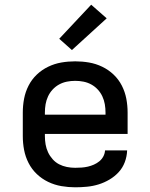

<svg xmlns="http://www.w3.org/2000/svg" viewBox="-20 -789 640 817"><path d="M300 8Q271 8 241.5 3Q212 -2 185 -15Q158 -28 136.5 -48.5Q115 -69 101.5 -95.5Q88 -122 82.5 -151Q77 -180 77 -210V-310Q77 -340 82.5 -369Q88 -398 101.5 -424.5Q115 -451 136.5 -471.5Q158 -492 185 -505Q212 -518 241 -523Q270 -528 300 -528Q330 -528 359 -523Q388 -518 415 -505Q442 -492 463.5 -471.5Q485 -451 498.5 -424.5Q512 -398 517.5 -369Q523 -340 523 -310V-219H171V-210Q171 -192 174 -174.5Q177 -157 184.5 -141Q192 -125 204 -111.5Q216 -98 231.5 -90Q247 -82 264.5 -78.5Q282 -75 300 -75Q314 -75 327.5 -76Q341 -77 354 -80Q367 -83 379.5 -88.5Q392 -94 402.5 -102.5Q413 -111 419.5 -123Q426 -135 427 -149H521Q520 -123 511 -99Q502 -75 485 -56.5Q468 -38 446 -25Q424 -12 400 -4.5Q376 3 350.5 5.5Q325 8 300 8ZM429 -301V-310Q429 -328 426 -345.5Q423 -363 415.5 -379Q408 -395 396 -408Q384 -421 368.5 -429.5Q353 -438 335.5 -441.5Q318 -445 300 -445Q282 -445 264.5 -441.5Q247 -438 231.5 -429.5Q216 -421 204 -408Q192 -395 184.5 -379Q177 -363 174 -345.5Q171 -328 171 -310V-301ZM286 -576 232 -624 368 -769 434 -711Z"/></svg>

Font: Iosevka Medium Extended
Style: Regular
Weight: 500
Width: 7
Monospace: yes
Designer: Belleve Invis
Foundry: Belleve Invis
Version: Version 32.5.0; ttfautohint (v1.8.4)